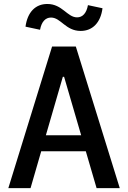

<svg xmlns="http://www.w3.org/2000/svg" viewBox="-20 -970 660 990"><path d="M597.5 0 371 -730H248.5L23 0H137.5L192.5 -190H422.5L478 0ZM111.5 -832.5 186.5 -816.5C194 -858 214.5 -879.5 243 -879.5C294 -879.5 318 -810.5 396 -810.5C457 -810.5 499 -853 508.5 -927.5L433.5 -943.5C426 -902 406 -880.5 377.5 -880.5C326.5 -880.5 301.5 -949.5 224 -949.5C162.5 -949.5 121.5 -907 111.5 -832.5ZM216.5 -272.5 304 -574H310.5L398.5 -272.5Z"/></svg>

Font: Monaspace Argon Medium
Style: Regular
Weight: 500
Designer: Riley Cran & the Lettermatic Team
Foundry: Lettermatic
Version: Version 1.000 (Monaspace Argon)